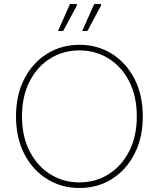

<svg xmlns="http://www.w3.org/2000/svg" viewBox="-20 -932 794 960"><path d="M377 8Q287 8 215 -37Q143 -82 101.5 -162.5Q60 -243 60 -350Q60 -457 101.5 -537.5Q143 -618 215 -663Q287 -708 377 -708Q468 -708 539.5 -663Q611 -618 652.5 -537.5Q694 -457 694 -350Q694 -243 652.5 -162.5Q611 -82 539.5 -37Q468 8 377 8ZM377 -20Q458 -20 523 -61Q588 -102 626 -176Q664 -250 664 -350Q664 -451 626 -525Q588 -599 523 -639.5Q458 -680 377 -680Q296 -680 231 -639.5Q166 -599 128 -525Q90 -451 90 -350Q90 -250 128 -176Q166 -102 231 -61Q296 -20 377 -20ZM391 -777 451 -912H485V-904L417 -777ZM270 -777 330 -912H364V-904L296 -777Z"/></svg>

Font: Fustat ExtraLight
Style: Regular
Weight: 250
Designer: Mohamed Gaber, Khaled Hosny, Laura Garcia Mut
Foundry: Kief Type Foundry, Alif Type Foundry, Hard Type Foundry
Version: Version 1.007